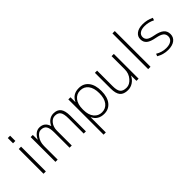

<svg xmlns="http://www.w3.org/2000/svg" viewBox="65 -1690 2850 2850"><g transform="rotate(-45 1490.5 -265.0)"><path d="M123 -640V-750H172V-640ZM123 0V-520H172V0Z M418 -520 419 -419H421Q445 -472 482 -501Q519 -530 563 -530Q671 -530 704 -421H706Q728 -472 768.5 -501Q809 -530 860 -530Q938 -530 975.5 -482Q1013 -434 1013 -330V0H967V-320Q967 -413 940 -451.5Q913 -490 851 -490Q796 -490 756 -438.5Q716 -387 716 -310V0H670V-320Q670 -413 643.5 -451.5Q617 -490 555 -490Q505 -490 462.5 -429.5Q420 -369 420 -283V0H373V-520Z M1391 10Q1264 10 1213 -98H1211V220H1164V-520H1209L1210 -419H1212Q1263 -530 1391 -530Q1489 -530 1545 -459Q1601 -388 1601 -260Q1601 -133 1544 -61.5Q1487 10 1391 10ZM1382 -490Q1305 -490 1258 -430.5Q1211 -371 1211 -268V-252Q1211 -147 1259 -88.5Q1307 -30 1382 -30Q1462 -30 1508.5 -90.5Q1555 -151 1555 -260Q1555 -369 1508.5 -429.5Q1462 -490 1382 -490Z M1768 -520V-193Q1768 -104 1798 -67.5Q1828 -31 1900 -31Q1964 -31 2018 -93.5Q2072 -156 2072 -243V-520H2119V0H2074L2073 -110H2071Q2044 -55 1995.5 -22.5Q1947 10 1889 10Q1802 10 1762 -37Q1722 -84 1722 -190V-520Z M2320 0V-750H2369V0Z M2733 -530Q2824 -530 2907 -490L2894 -451Q2816 -490 2733 -490Q2669 -490 2633 -464.5Q2597 -439 2597 -395Q2597 -355 2626.5 -330Q2656 -305 2736 -290Q2835 -272 2879 -234.5Q2923 -197 2923 -133Q2923 -67 2872.5 -28.5Q2822 10 2733 10Q2635 10 2550 -40L2564 -78Q2643 -30 2733 -30Q2800 -30 2838 -57.5Q2876 -85 2876 -133Q2876 -179 2842.5 -205.5Q2809 -232 2730 -247Q2634 -264 2592 -299Q2550 -334 2550 -395Q2550 -456 2599 -493Q2648 -530 2733 -530Z"/></g></svg>

Font: Mplus 1p Light
Style: Regular
Weight: 300
Version: Version 1.061